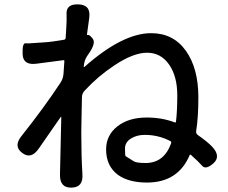

<svg xmlns="http://www.w3.org/2000/svg" viewBox="-20 -813 1040 874"><path d="M306 41Q252 43 253 -18L259 -279Q259 -284 256 -280L156 -136Q121 -86 81 -117Q40 -147 78 -194Q179 -321 255 -436Q267 -454 269 -476L273 -535Q273 -540 268 -539L146 -523Q85 -515 83 -566Q81 -617 96 -616Q111 -615 118 -616Q148 -618 178 -620Q215 -622 271 -632Q279 -633 279 -642L282 -692Q284 -720 283 -748Q280 -796 338 -793Q395 -791 386 -730L376 -657Q375 -652 380 -654Q387 -656 402 -637Q417 -618 387 -573L376 -557Q364 -538 362 -516L361 -511Q361 -506 365 -509Q538 -662 668 -662Q769 -662 826 -582Q883 -502 883 -370Q883 -279 873 -217Q871 -205 881 -198Q924 -168 945 -146Q987 -102 952 -70Q917 -39 900.5 -58Q884 -77 849 -108Q845 -111 843 -106Q790 18 649 18Q566 18 517 -17Q463 -57 463 -133Q463 -197 514 -237.5Q565 -278 648 -278Q717 -278 775 -256Q780 -254 781 -259Q787 -307 787 -379Q787 -466 749.5 -519.5Q712 -573 649.5 -573Q587 -573 500 -515Q426 -466 366 -401Q353 -388 353 -370L351 -271Q350 -241 350 -211Q350 -103 355 -24V-21Q360 40 306 41ZM643 -71Q727 -71 759 -161Q761 -168 755 -171Q701 -199 639 -199Q602 -199 575.5 -182Q549 -165 549 -137Q549 -104 552 -102Q577 -86 589.5 -78.5Q602 -71 643 -71Z"/></svg>

Font: Resource Han Rounded JP Medium
Style: Regular
Weight: 500
Designer: Cyano Hao (round all glyphs); Ryoko NISHIZUKA 西塚涼子 (kana, bopomofo & ideographs); Paul D. Hunt (Latin, Greek & Cyrillic)
Foundry: Cyano Hao
Version: 0.990